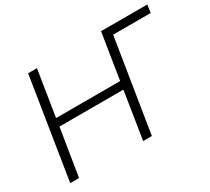

<svg xmlns="http://www.w3.org/2000/svg" viewBox="-137 -935 1273 1165"><g transform="rotate(-30 500.0 -352.5)"><path d="M53 0 165 -705H227L176 -385H625L676 -705H1000L992 -650H729L625 0H564L616 -330H168L115 0Z"/></g></svg>

Font: Nunito Sans Light
Style: Italic
Weight: 300
Italic angle: -9°
Designer: Vernon Adams
Foundry: Vernon Adams
Version: Version 3.006; ttfautohint (v1.8.3)